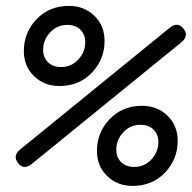

<svg xmlns="http://www.w3.org/2000/svg" viewBox="-20 -610 641 641"><path d="M48.3 -111.8Q21 -90.3 40.5 -65.4Q59.1 -41 86.4 -63L585 -468.3Q611.8 -490.2 592.3 -514.6Q573.2 -538.6 546.4 -517.1ZM59.6 -439.5Q59.6 -388.7 93.8 -355.7Q127.9 -322.8 178.2 -322.8Q244.1 -322.8 286.6 -367.2Q329.1 -411.6 329.1 -473.6Q329.1 -524.4 294.9 -557.4Q260.7 -590.3 210.4 -590.3Q144.5 -590.3 102.1 -545.9Q59.6 -501.5 59.6 -439.5ZM264.6 -469.2Q264.6 -436.5 241.5 -411.4Q218.3 -386.2 184.1 -386.2Q156.2 -386.2 140.1 -402.3Q124 -418.5 124 -443.8Q124 -476.6 147.2 -501.7Q170.4 -526.9 204.6 -526.9Q232.4 -526.9 248.5 -510.7Q264.6 -494.6 264.6 -469.2ZM303.7 -106Q303.7 -55.2 337.9 -22.2Q372.1 10.7 422.4 10.7Q488.3 10.7 530.8 -33.7Q573.2 -78.1 573.2 -140.1Q573.2 -190.9 539.1 -223.9Q504.9 -256.8 454.6 -256.8Q388.7 -256.8 346.2 -212.4Q303.7 -168 303.7 -106ZM508.8 -135.7Q508.8 -103 485.6 -77.9Q462.4 -52.7 428.2 -52.7Q400.4 -52.7 384.3 -68.8Q368.2 -85 368.2 -110.4Q368.2 -143.1 391.4 -168.2Q414.6 -193.4 448.7 -193.4Q476.6 -193.4 492.7 -177.2Q508.8 -161.1 508.8 -135.7Z"/></svg>

Font: Courier Prime Sans
Style: Regular
Weight: 300
Italic angle: -10°
Designer: Alan Dague-Greene
Foundry: Quote-Unquote Apps
Version: Version 3.23